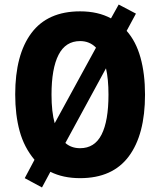

<svg xmlns="http://www.w3.org/2000/svg" viewBox="-20 -841 705 846"><path d="M619 -424Q619 -248 547.5 -152Q476 -56 333 -56Q258 -56 202 -84L165 -15L89 -56L132 -137Q86 -192 66.5 -263.5Q47 -335 47 -425Q47 -600 118.5 -695.5Q190 -791 333 -791Q412 -791 469 -760L503 -821L579 -781L538 -705Q579 -659 599 -587.5Q619 -516 619 -424ZM207 -424Q207 -386 210.5 -354.5Q214 -323 221 -298L403 -631Q375 -660 333 -660Q269 -660 238 -599.5Q207 -539 207 -424ZM458 -424Q458 -493 447 -540L268 -211Q294 -188 333 -188Q397 -188 427.5 -248Q458 -308 458 -424Z"/></svg>

Font: Noto Sans Malayalam UI Condensed ExtraBold
Style: Regular
Weight: 800
Width: 3
Designer: Jelle Bosma - Monotype Design Team
Foundry: Monotype Imaging Inc.
Version: Version 2.104; ttfautohint (v1.8.4.7-5d5b)